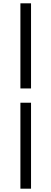

<svg xmlns="http://www.w3.org/2000/svg" viewBox="-20 -858 310 1157"><path d="M103 -325H167V-838H103ZM103 279H167V-239H103Z"/></svg>

Font: Source Han Sans JP
Style: Regular
Weight: 400
Designer: Ryoko NISHIZUKA 西塚涼子 (kana, bopomofo & ideographs); Paul D. Hunt (Latin, Greek & Cyrillic); Sandoll Communications 산돌커뮤니
Foundry: Adobe
Version: Version 2.004;hotconv 1.0.118;makeotfexe 2.5.65603